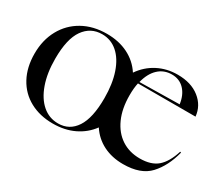

<svg xmlns="http://www.w3.org/2000/svg" viewBox="-100 -747 1128 985"><g transform="rotate(30 464.5 -254.0)"><path d="M20 -250Q20 -330 54 -392Q88 -454 149.5 -488.5Q211 -523 292 -523Q363 -523 418 -495.5Q473 -468 506 -417Q541 -468 594 -495.5Q647 -523 711 -523Q791 -523 841 -483.5Q891 -444 897 -382H556Q549 -351 549 -308Q549 -229 575 -171.5Q601 -114 647.5 -83.5Q694 -53 756 -53Q823 -53 860 -85Q897 -117 919 -187L925 -185Q902 -95 851 -40Q800 15 696 15Q630 15 578.5 -11Q527 -37 495 -86Q460 -38 405 -11.5Q350 15 280 15Q203 15 144 -17Q85 -49 52.5 -109Q20 -169 20 -250ZM303 1Q370 1 407.5 -56Q445 -113 445 -230Q445 -315 423.5 -378Q402 -441 363 -475Q324 -509 272 -509Q204 -509 164.5 -453Q125 -397 125 -280Q125 -195 147.5 -131.5Q170 -68 210 -33.5Q250 1 303 1ZM795 -396Q788 -448 759 -478.5Q730 -509 685 -509Q638 -509 605.5 -478.5Q573 -448 559 -392Z"/></g></svg>

Font: Nyght Serif
Style: Regular
Weight: 400
Designer: Maksym Kobuzan
Version: Version 0.410